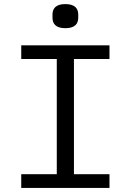

<svg xmlns="http://www.w3.org/2000/svg" viewBox="-20 -920 640 940"><path d="M516 0V-67H342V-631H516V-698H84V-631H258V-67H84V0ZM300 -782C347 -782 363 -804 363 -833V-849C363 -878 347 -900 300 -900C253 -900 237 -878 237 -849V-833C237 -804 253 -782 300 -782Z"/></svg>

Font: IBM Mono
Style: Regular
Weight: 400
Monospace: yes
Designer: Mike Abbink, Paul van der Laan, Pieter van Rosmalen
Foundry: Bold Monday
Version: Version 2.3